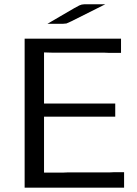

<svg xmlns="http://www.w3.org/2000/svg" viewBox="-20 -870 637 890"><path d="M94.2 0V-690.9H541V-625H483.9L459 -626H219.2L184.1 -627V-390.1H514.2V-329.1H184.1V-69.8H269L293 -70.8H486.8L508.8 -71.8H555.2V0ZM200.2 -759.8Q233.4 -778.8 277.8 -805.2Q335.9 -839.4 347.4 -844.7Q358.9 -850.1 370.1 -850.1H467.8L310.1 -771L288.1 -761.2L272.9 -759.8Z"/></svg>

Font: CMU Sans Serif
Style: Medium
Weight: 500
Version: Version 0.7.0